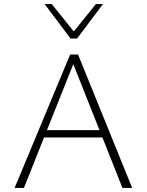

<svg xmlns="http://www.w3.org/2000/svg" viewBox="-20 -927 724 947"><path d="M584 0 333 -632H350L98 0H52L326 -658H365L632 0ZM172 -249 185 -285H489L507 -249ZM328 -737 337 -763 453 -907H488L360 -737ZM328 -737 200 -907H235L352 -762L360 -737Z"/></svg>

Font: Ysabeau Office ExtraLight
Style: Regular
Weight: 250
Designer: Christian Thalmann (Catharsis Fonts)
Version: Version 2.001;gftools[0.9.30]; featfreeze: tnum,lnum,ss02